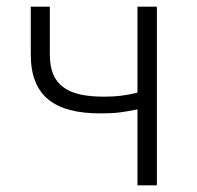

<svg xmlns="http://www.w3.org/2000/svg" viewBox="-20 -554 588 574"><path d="M391 0H449V-534H391V-277C354 -268 327 -265 291 -265C180 -265 129 -300 129 -391V-534H72V-391C72 -267 143 -215 280 -215C331 -215 349 -219 391 -227Z"/></svg>

Font: Noto Sans HK Light
Style: Regular
Weight: 300
Designer: Ryoko NISHIZUKA 西塚涼子 (kana, bopomofo & ideographs); Paul D. Hunt (Latin, Greek & Cyrillic); Sandoll Communications 산돌커뮤니
Foundry: Adobe
Version: Version 2.004;hotconv 1.0.118;makeotfexe 2.5.65603